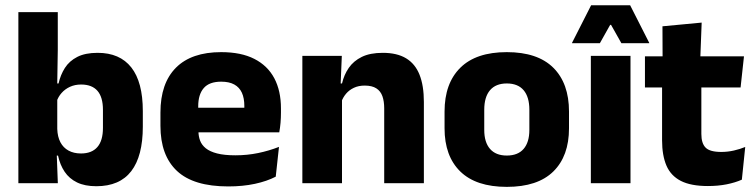

<svg xmlns="http://www.w3.org/2000/svg" viewBox="-20 -707 2910 741"><path d="M351.7 11.7Q307.5 11.7 277.4 -2.9Q247.3 -17.5 229.4 -44.2Q211.6 -70.8 204 -106.4H164.5L201 -209.4Q202 -179.2 213.1 -158Q224.2 -136.9 244.5 -125.8Q264.8 -114.7 292.6 -114.7Q334.3 -114.7 355.8 -139.5Q377.3 -164.2 377.3 -213.5V-283.1Q377.3 -332.2 356.1 -356.5Q334.9 -380.8 293 -380.8Q269.3 -380.8 250.1 -372Q230.9 -363.2 217.7 -348.2Q204.4 -333.3 198.5 -314.5L163.8 -385H206Q213.5 -418.1 230.5 -444.9Q247.6 -471.7 278.3 -487.4Q309.1 -503.1 356.7 -503.1Q442.5 -503.1 486.8 -446.7Q531.2 -390.3 531.2 -278.2V-218.1Q531.2 -104.7 486.6 -46.5Q442 11.7 351.7 11.7ZM50.9 0V-660.3H203V-513.7L200.5 -356.1L201 -342.6V-154.2L198.5 -124.3L203.2 0Z M861 12.5Q726.9 12.5 663.1 -47.2Q599.2 -107 599.2 -221.4V-272.5Q599.2 -385.7 659.1 -445.8Q718.9 -505.8 833.7 -505.8Q910.5 -505.8 961.6 -479.7Q1012.8 -453.6 1038.6 -405.1Q1064.3 -356.5 1064.3 -288.5V-272.1Q1064.3 -253 1062.7 -233.3Q1061 -213.5 1057.8 -196.4H920.1Q921.8 -225.6 922.4 -251.4Q923 -277.2 923 -297.9Q923 -328.3 913.5 -349.2Q903.9 -370 884.2 -380.9Q864.5 -391.8 833.7 -391.8Q787.7 -391.8 766.4 -367.1Q745 -342.4 745 -296.9V-252L745.9 -235.3V-200.5Q745.9 -181.3 752.2 -164.4Q758.5 -147.5 774.3 -134.7Q790.2 -121.9 817.9 -114.8Q845.7 -107.6 888.6 -107.6Q933.9 -107.6 976 -116.3Q1018.1 -125 1056.7 -140.1L1044.2 -25.2Q1010.2 -7.5 963.6 2.5Q917.1 12.5 861 12.5ZM680.2 -196.4V-291.2H1027V-196.4Z M1462.8 0V-288.8Q1462.8 -315.9 1455.9 -335.6Q1448.9 -355.4 1432.4 -366Q1415.9 -376.7 1387.5 -376.7Q1363.9 -376.7 1345.9 -368.2Q1327.9 -359.8 1315.8 -345.6Q1303.7 -331.4 1297.4 -313.5L1273.8 -385H1300Q1307.8 -418.5 1326.1 -445.1Q1344.4 -471.7 1376.3 -487.4Q1408.3 -503.1 1457.4 -503.1Q1512.4 -503.1 1547.4 -481.9Q1582.4 -460.7 1599.1 -418.7Q1615.9 -376.6 1615.9 -313.3V0ZM1146.9 0V-491.4H1299.2L1294.1 -368.6L1299.9 -354.2V0Z M1935.9 14.2Q1817.2 14.2 1756.4 -45.2Q1695.7 -104.6 1695.7 -211.9V-276.5Q1695.7 -385.4 1756.6 -445.6Q1817.5 -505.8 1935.9 -505.8Q2054.7 -505.8 2115.4 -445.6Q2176 -385.4 2176 -276.5V-211.9Q2176 -104.6 2115.5 -45.2Q2055.1 14.2 1935.9 14.2ZM1935.9 -106.7Q1978.7 -106.7 2000.8 -132.3Q2023 -157.9 2023 -205.5V-283.2Q2023 -332.8 2000.8 -358.9Q1978.7 -384.9 1935.9 -384.9Q1893.5 -384.9 1871.2 -358.9Q1848.9 -332.8 1848.9 -283.2V-205.5Q1848.9 -157.9 1871.2 -132.3Q1893.5 -106.7 1935.9 -106.7Z M2260.3 0V-491.4H2413.3V0ZM2261.4 -686.8H2411.9L2485.5 -541.9V-540.2H2378.2L2338.3 -611H2334.8L2295.1 -540.2H2187.8V-541.9Z M2712 11Q2646.5 11 2607.7 -8.8Q2568.9 -28.6 2552 -68Q2535.2 -107.4 2535.2 -165.5V-440.1H2686.8V-189.9Q2686.8 -153.9 2703.2 -137.3Q2719.5 -120.6 2763.8 -120.6Q2788.6 -120.6 2812.5 -126.1Q2836.4 -131.6 2856.1 -139.8L2843.1 -13.6Q2817.7 -2.3 2784.4 4.4Q2751.2 11 2712 11ZM2469.1 -369.5V-489.6H2851.3L2838.2 -369.5ZM2537.2 -478.7 2536.7 -605.5 2688 -619.8 2682.6 -478.7Z"/></svg>

Font: Anek Gujarati Medium
Style: Regular
Weight: 500
Designer: Mrunmayee Ghaisas (Gujarati), Yesha Goshar (Latin)
Foundry: Ek Type
Version: Version 1.003